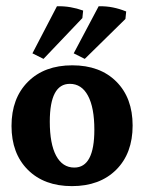

<svg xmlns="http://www.w3.org/2000/svg" viewBox="-20 -599 471 627"><path d="M214.9 8.8Q124.5 8.8 71 -44.4Q17.6 -97.7 17.6 -187.7Q17.6 -278.3 71.3 -332Q125 -385.7 216.1 -385.7Q306.7 -385.7 359.9 -332.5Q413.1 -279.3 413.1 -189Q413.1 -98.2 359.5 -44.7Q305.8 8.8 214.9 8.8ZM222.7 -51.8Q288.1 -51.8 288.1 -175.3Q288.1 -247.7 267.3 -286.4Q246.6 -325.2 208 -325.2Q142.6 -325.2 142.6 -201.7Q142.6 -129.3 163.3 -90.5Q184.1 -51.8 222.7 -51.8ZM122.1 -406.7 85.9 -424.8 166 -578.6Q189.5 -579.1 210.4 -575.4Q231.4 -571.8 251.5 -564.5L249 -540ZM256.8 -406.7 220.7 -424.8 302.2 -578.6Q326.7 -579.1 348.6 -574.7Q370.6 -570.3 392.1 -561.5L389.6 -537.1Z"/></svg>

Font: Markazi Text
Style: Regular
Weight: 400
Designer: Borna Izadpanah (Arabic designer), Fiona Ross (Arabic design director) and Florian Runge (Latin designer)
Foundry: Borna Izadpanah and Florian Runge
Version: Version 1.000